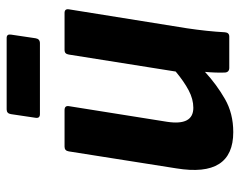

<svg xmlns="http://www.w3.org/2000/svg" viewBox="-92 -617 721 577"><g transform="rotate(-90 268.5 -328.5)"><path d="M160 12Q23 12 51 -159L102 -482Q104 -495 116 -495H226Q240 -495 238 -482L191 -187Q179 -108 233 -108Q259 -108 285.5 -122Q312 -136 342 -161L393 -482Q395 -495 406 -495H518Q531 -495 529 -482L472 -127Q463 -67 460 -13Q459 0 447 0H353Q340 0 339 -13Q338 -41 341 -73Q303 -38 259.5 -13Q216 12 160 12ZM214 -569Q201 -569 203 -582L214 -656Q216 -669 228 -669H443Q455 -669 453 -656L442 -582Q440 -569 427 -569Z"/></g></svg>

Font: Sofia Sans ExtraBold
Style: Italic
Weight: 800
Italic angle: -9°
Designer: Botio Nikoltchev, Ani Petrova
Foundry: lettersoup
Version: Version 4.100; ttfautohint (v1.8.4.7-5d5b)